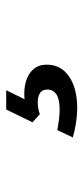

<svg xmlns="http://www.w3.org/2000/svg" viewBox="161 -202 277 640"><g transform="rotate(-90 300.0 117.5)"><path d="M259 235.8Q234.5 235.8 209.8 231.9Q185 228 161.3 221.2L185.8 169.7Q204.2 173 222 175.2Q239.8 177.3 255 177.3Q288.5 177.3 304.8 166.6Q321 155.8 321 136.8Q321 118.7 308.6 111.3Q296.2 104 276.9 104.3Q257.7 104.7 238.7 111.3L211.8 86.7L254.5 -0.8H318.7L288.8 60.2Q322.5 57.2 348.4 65Q374.3 72.8 389.2 90.3Q404 107.8 404 134.2Q404 181.3 364.8 208.6Q325.5 235.8 259 235.8Z"/></g></svg>

Font: Murecho Thin
Style: Regular
Weight: 100
Designer: Neil Summerour
Foundry: Positype
Version: Version 1.010